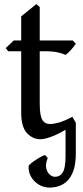

<svg xmlns="http://www.w3.org/2000/svg" viewBox="-20 -646 393 911"><path d="M339.8 -63.5Q286.6 -23.9 241.9 -4.6Q197.3 14.6 171.4 14.6Q135.3 14.6 107.9 -14.4Q80.6 -43.5 80.6 -111.8V-402.8H19L7.3 -418L45.4 -454.1H80.6V-568.4L152.3 -626.5L168.5 -612.8V-454.1H324.7L339.8 -439Q330.6 -424.3 315.4 -407.7Q300.3 -391.1 290.5 -385.7Q278.8 -391.6 255.1 -397.2Q231.4 -402.8 196.3 -402.8H168.5V-154.8Q168.5 -99.1 180.2 -78.4Q191.9 -57.6 217.3 -57.6Q234.9 -57.6 259.5 -64.5Q284.2 -71.3 323.2 -91.8ZM116.2 139.2Q122.6 131.8 136.7 121.6Q150.9 111.3 166.5 102.3Q182.1 93.3 193.4 89.4Q195.3 91.8 199.5 95.7Q203.6 99.6 206.5 103.5Q194.8 132.3 199.5 152.3Q204.1 172.4 216.3 182.6Q228.5 192.9 240.2 192.9Q264.6 192.9 277.8 171.9Q291 150.9 291 93.3V-47.9Q304.7 -51.8 316.2 -55.2Q327.6 -58.6 339.8 -63.5V79.1Q339.8 131.8 328.1 164.3Q316.4 196.8 297.4 214.1Q278.3 231.4 256.8 237.8Q235.4 244.1 215.8 244.1Q187 244.1 163.3 229.5Q139.6 214.8 126.5 190.9Q113.3 167 116.2 139.2Z"/></svg>

Font: Gentium Book Plus
Style: Regular
Weight: 400
Designer: Victor Gaultney, Annie Olsen, Iska Routamaa, Becca Hirsbrunner
Foundry: SIL International
Version: Version 6.101